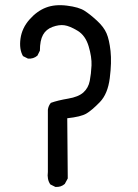

<svg xmlns="http://www.w3.org/2000/svg" viewBox="-20 -733 540 754"><path d="M197.3 1 177.7 -8.8Q164.1 -28.3 168 -57.6V-301.8Q169.9 -317.4 179.7 -329.1Q207 -338.9 247.6 -345.7Q288.1 -352.5 307.6 -370.1Q327.1 -387.7 332.5 -415.5Q337.9 -443.4 339.4 -476.1Q340.8 -508.8 328.1 -551.3Q315.4 -593.8 284.7 -612.3Q253.9 -630.9 232.9 -633.8Q211.9 -636.7 186.5 -627.4Q161.1 -618.2 148.9 -596.2Q136.7 -574.2 136.7 -534.2L127 -514.6Q111.3 -501 89.8 -502.9L70.3 -512.7Q54.7 -540 60.5 -581.5Q66.4 -623 95.7 -656.2Q125 -689.5 160.2 -703.1Q195.3 -716.8 242.7 -710.9Q290 -705.1 312.5 -690.4Q335 -675.8 361.3 -651.4Q387.7 -627 398.4 -602.1Q409.2 -577.1 414.1 -532.7Q418.9 -488.3 411.1 -426.3Q403.3 -364.3 372.1 -332Q340.8 -299.8 319.3 -287.1Q297.9 -274.4 244.1 -268.6L246.1 -32.2L234.4 -10.7Q218.8 2.9 197.3 1Z"/></svg>

Font: JasonHandwriting4
Style: Regular
Weight: 400
Version: Version 1.01.21